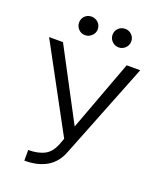

<svg xmlns="http://www.w3.org/2000/svg" viewBox="-158 -959 856 1051"><g transform="rotate(20 270.5 -433.5)"><path d="M191 -759Q168 -759 152.5 -775Q137 -791 137 -814Q137 -836 152.5 -851.5Q168 -867 191 -867Q213 -867 229.5 -851.5Q246 -836 246 -813Q246 -791 229.5 -775Q213 -759 191 -759ZM387 -759Q364 -759 348 -775Q332 -791 332 -814Q332 -836 348 -851.5Q364 -867 387 -867Q409 -867 425 -851.5Q441 -836 441 -813Q441 -791 425 -775Q409 -759 387 -759ZM462 -682H541L321 -126Q274 0 114 0V-62Q172 -62 210 -82.5Q248 -103 268 -160L278 -187L10 -682H91L309 -270Z"/></g></svg>

Font: Didact Gothic
Style: Regular
Weight: 400
Designer: Daniel Johnson
Foundry: Daniel Johnson
Version: Version 2.101;PS 002.101;hotconv 1.0.88;makeotf.lib2.5.64775